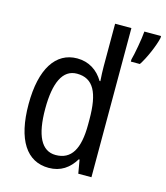

<svg xmlns="http://www.w3.org/2000/svg" viewBox="-114 -848 817 945"><g transform="rotate(15 294.5 -375.0)"><path d="M222 10C283 10 325 -20 355 -69H359L371 0H438V-760H355V-543C355 -523 356 -494 358 -468H354C325 -517 279 -547 220 -547C111 -547 46 -448 46 -268C46 -86 110 10 222 10ZM589 -750V-760H504C502 -725 486 -638 478 -611V-600H524C549 -637 580 -709 589 -750ZM239 -60C166 -60 131 -132 131 -267C131 -399 165 -474 238 -474C322 -474 355 -408 355 -272V-246C355 -122 319 -60 239 -60Z"/></g></svg>

Font: Noto Sans Myanmar UI Condensed
Style: Regular
Weight: 400
Width: 3
Designer: Monotype Design Team
Foundry: Monotype Imaging Inc.
Version: Version 2.103